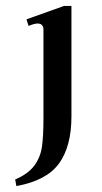

<svg xmlns="http://www.w3.org/2000/svg" viewBox="-20 -493 342 645"><path d="M31 110Q75 91 95.5 63Q116 35 121 -0.5Q126 -36 126 -97V-393Q126 -414 106 -414Q96 -414 76 -406L69 -428L195 -473H220V-102Q220 -1 178 56.5Q136 114 35 132Z"/></svg>

Font: TavirajRegular
Style: Regular
Weight: 400
Designer: Katatrad Team
Foundry: CadsonDemak
Version: Version 1.000